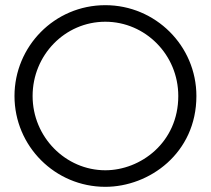

<svg xmlns="http://www.w3.org/2000/svg" viewBox="-20 -722 814 742"><path d="M387 -702C190 -702 36 -542 36 -351C36 -157 193 0 387 0C557 0 739 -130 739 -351C739 -545 581 -702 387 -702ZM387 -638C541 -638 669 -511 669 -351C669 -171 523 -64 387 -64C234 -64 106 -192 106 -351C106 -509 231 -638 387 -638Z"/></svg>

Font: LilGrotesk
Style: Regular
Weight: 400
Designer: Bastien Sozeau
Foundry: NBR — Bastien Sozeau
Version: Version 2.001